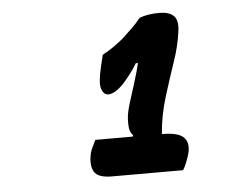

<svg xmlns="http://www.w3.org/2000/svg" viewBox="-40 -848 680 543"><g transform="rotate(-5 300.0 -576.5)"><path d="M219 -459H325L327 -463Q320 -469 317.5 -479.5Q315 -490 316 -511Q317 -528 325 -554Q333 -580 342.5 -609.5Q352 -639 358 -665H352Q343 -650 332 -635.5Q321 -621 309 -608Q285 -584 267 -584Q254 -584 248 -601Q242 -618 253 -664L261 -697Q278 -706 293 -716.5Q308 -727 321 -738Q336 -752 349.5 -765Q363 -778 374 -792Q397 -801 431 -801Q458 -801 471 -788.5Q484 -776 480 -746Q475 -705 459 -658.5Q443 -612 427.5 -561.5Q412 -511 408 -459Q452 -459 468 -445Q484 -431 479 -403Q475 -387 469.5 -373.5Q464 -360 459 -352H257Q217 -352 206.5 -370.5Q196 -389 203 -422Q206 -433 210.5 -441.5Q215 -450 219 -459Z"/></g></svg>

Font: Recursive Mn Csl St
Style: Bold Italic
Weight: 700
Italic angle: -15°
Monospace: yes
Version: Version 1.079;hotconv 1.0.112;makeotfexe 2.5.65598; ttfautoh